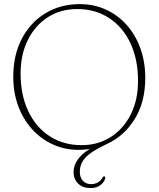

<svg xmlns="http://www.w3.org/2000/svg" viewBox="-20 -732 789 955"><path d="M377 -711.5Q447.5 -711.5 507 -684.2Q566.5 -657 610.5 -607.5Q654.5 -558 678.5 -490.8Q702.5 -423.5 702.5 -344Q702.5 -224 650 -139.8Q597.5 -55.5 515 -17.5Q435 20 406 51Q377 82 377 122Q377 152 393 168Q409 184 433.5 184Q450.5 184 466.2 175.8Q482 167.5 489.5 151.5Q493 145 498 145.5Q504 145.5 503.5 153.5Q501 171 481.5 187.2Q462 203.5 430.5 203.5Q392 203.5 369 181.5Q346 159.5 346 123.5Q346 90.5 366.8 61.5Q387.5 32.5 426 9Q394.5 13.5 372 13.5Q302 13.5 242.5 -13.8Q183 -41 138.8 -90.2Q94.5 -139.5 70.2 -205.8Q46 -272 46 -350.5Q46 -458 88.5 -539.2Q131 -620.5 205.8 -666Q280.5 -711.5 377 -711.5ZM666.5 -329Q666.5 -437.5 628.5 -517.8Q590.5 -598 522.2 -642.5Q454 -687 364 -687Q281 -687 217.8 -646.2Q154.5 -605.5 118.5 -533.2Q82.5 -461 82.5 -366Q82.5 -258.5 120.8 -178.5Q159 -98.5 227.5 -54.2Q296 -10 386 -10Q467 -10 530.2 -50Q593.5 -90 630 -162Q666.5 -234 666.5 -329Z"/></svg>

Font: Fraunces 72pt Soft Thin
Style: Regular
Weight: 100
Version: Version 1.000;[b76b70a41]